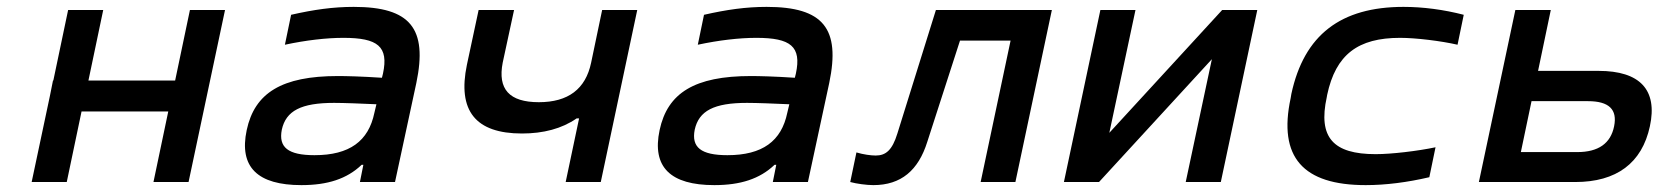

<svg xmlns="http://www.w3.org/2000/svg" viewBox="-20 -529 4840 558"><path d="M72 0H174L217 -205H469L426 0H528L634 -500H532L489 -295H237L280 -500H178L135 -295H134L125 -250Z M1008 -509C948 -509 892 -501 826 -486L808 -399C869 -412 928 -419 978 -419C1078 -419 1110 -394 1093 -315L1090 -303C1030 -307 986 -308 962 -308C799 -308 720 -259 697 -151C674 -43 729 9 856 9C932 9 988 -9 1031 -50H1036L1026 0H1128L1190 -288C1223 -446 1173 -509 1008 -509ZM799 -152C811 -207 855 -230 951 -230C979 -230 1030 -228 1074 -226L1068 -201C1051 -119 996 -78 894 -78C817 -78 789 -101 799 -152Z M1726 0 1832 -500H1730L1698 -347C1682 -270 1631 -232 1546 -232C1460 -232 1426 -270 1441 -347L1474 -500H1371L1337 -341C1309 -207 1362 -141 1497 -141C1559 -141 1613 -155 1656 -185H1663L1624 0Z M2208 -509C2148 -509 2092 -501 2026 -486L2008 -399C2069 -412 2128 -419 2178 -419C2278 -419 2310 -394 2293 -315L2290 -303C2230 -307 2186 -308 2162 -308C1999 -308 1920 -259 1897 -151C1874 -43 1929 9 2056 9C2132 9 2188 -9 2231 -50H2236L2226 0H2328L2390 -288C2423 -446 2373 -509 2208 -509ZM1999 -152C2011 -207 2055 -230 2151 -230C2179 -230 2230 -228 2274 -226L2268 -201C2251 -119 2196 -78 2094 -78C2017 -78 1989 -101 1999 -152Z M2675 -117 2770 -411H2917L2830 0H2931L3037 -500H2700L2588 -141C2573 -92 2554 -77 2525 -77C2511 -77 2489 -80 2469 -86L2451 0C2469 5 2499 9 2518 9C2599 9 2649 -34 2675 -117Z M3072 0H3174L3502 -357L3426 0H3528L3634 -500H3532L3204 -143L3280 -500H3178Z M3733 -256 3731 -244C3694 -72 3767 9 3949 9C4007 9 4070 1 4134 -14L4152 -101C4100 -90 4024 -81 3978 -81C3855 -81 3810 -129 3836 -247L3837 -253C3862 -371 3927 -419 4049 -419C4095 -419 4168 -410 4216 -399L4234 -486C4176 -501 4116 -509 4059 -509C3877 -509 3770 -428 3733 -256Z M4278 0H4558C4678 0 4752 -55 4775 -162C4798 -268 4746 -323 4626 -323H4450L4487 -500H4384ZM4400 -87 4431 -235H4595C4656 -235 4681 -211 4671 -162C4661 -112 4625 -87 4564 -87Z"/></svg>

Font: LT Wave Mono Medium
Style: Italic
Weight: 500
Designer: Daniel Lyons
Version: Version 2.5 (Glyphs App)